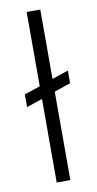

<svg xmlns="http://www.w3.org/2000/svg" viewBox="-82 -738 394 776"><g transform="rotate(-10 115.0 -350.0)"><path d="M86 0V-343L21 -321V-373L86 -395V-700H142V-415L209 -438V-386L142 -363V0Z"/></g></svg>

Font: Bricolage Grotesque 12pt Condensed ExtraLight
Style: Regular
Weight: 200
Width: 3
Designer: Mathieu Triay
Foundry: Atelier Triay
Version: Version 1.001; ttfautohint (v1.8.4.7-5d5b);gftools[0.9.33.de